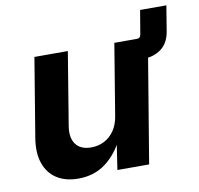

<svg xmlns="http://www.w3.org/2000/svg" viewBox="-76 -740 855 826"><g transform="rotate(-10 351.5 -327.0)"><path d="M501 -451.2 515.6 -541H552.2Q568.4 -541 570.8 -557.1L588.4 -661.1H703.1L685.1 -551.3Q676.8 -500 643.3 -475.6Q609.9 -451.2 562 -451.2ZM201.7 7.3Q145.5 7.3 107.7 -17.1Q69.8 -41.5 54 -87.4Q38.1 -133.3 48.8 -197.8L105.5 -541H251.5L199.2 -223.1Q190.9 -172.4 211.9 -143.8Q232.9 -115.2 279.3 -115.2Q310.1 -115.2 335.9 -128.4Q361.8 -141.6 379.6 -167.2Q397.5 -192.9 403.3 -229.5L454.6 -541H601.1L511.2 0H372.6L393.1 -135.7H404.3Q371.1 -67.4 320.8 -30Q270.5 7.3 201.7 7.3Z"/></g></svg>

Font: Inter 17pt
Style: Bold Italic
Weight: 700
Italic angle: -9.3988°
Version: Version 4.001;git-66647c0bb